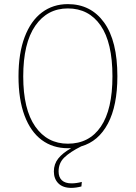

<svg xmlns="http://www.w3.org/2000/svg" viewBox="-20 -711 660 934"><path d="M265 123Q265 151 281 166Q297 181 328 181Q351 181 378 174L376 196Q349 203 327 203Q286 203 264 181Q242 159 242 123Q242 87 263.5 60Q285 33 326 10H310Q237 10 183 -30Q129 -70 99.5 -148.5Q70 -227 70 -339Q70 -452 100 -531Q130 -610 184 -650.5Q238 -691 310 -691Q422 -691 486.5 -601.5Q551 -512 551 -340Q551 -197 505 -110Q459 -23 375 1Q321 28 293 55Q265 82 265 123ZM310 -12Q414 -12 470.5 -95Q527 -178 527 -340Q527 -504 469.5 -587Q412 -670 310 -670Q210 -670 151.5 -585.5Q93 -501 93 -339Q93 -179 151.5 -95.5Q210 -12 310 -12Z"/></svg>

Font: Fira Sans Condensed Thin
Style: Regular
Weight: 250
Width: 3
Designer: Carrois Corporate & Edenspiekermann AG
Foundry: Carrois Corporate GbR & Edenspiekermann AG
Version: Version 4.203